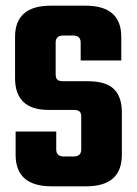

<svg xmlns="http://www.w3.org/2000/svg" viewBox="-20 -656 482 676"><path d="M266 -130V-245Q266 -258 260 -263.5Q254 -269 239 -269H151Q33 -269 33 -381V-526Q33 -636 159 -636H281Q407 -636 407 -526V-443H264V-506Q264 -531 237 -531H203Q176 -531 176 -506V-394Q176 -381 182 -375.5Q188 -370 203 -370H289Q353 -370 381 -342.5Q409 -315 409 -261V-111Q409 0 283 0H162Q35 0 35 -111V-193H178V-130Q178 -105 205 -105H239Q266 -105 266 -130Z"/></svg>

Font: Teko Semibold
Style: Regular
Weight: 600
Designer: Manushi Parikh, Jonny Pinhorn
Foundry: Indian Type Foundry
Version: Version 1.105;PS 1.0;hotconv 1.0.78;makeotf.lib2.5.61930; tt